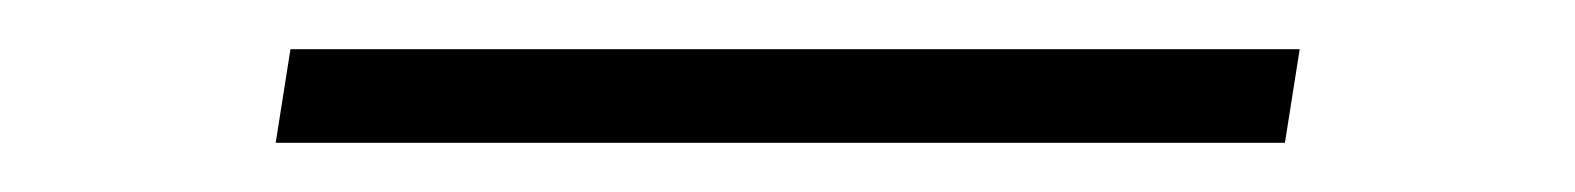

<svg xmlns="http://www.w3.org/2000/svg" viewBox="-20 -379 640 78"><path d="M502 -321H92L98 -359H508Z"/></svg>

Font: Iosevka Curly XLtEx
Style: Italic
Weight: 200
Width: 7
Italic angle: -9°
Monospace: yes
Designer: Belleve Invis
Foundry: Belleve Invis
Version: Version 11.1.0; ttfautohint (v1.8.3)